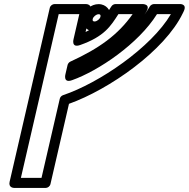

<svg xmlns="http://www.w3.org/2000/svg" viewBox="-20 -905 934 950"><path d="M275.7 -416.1 185.4 -25H83.4L270.4 -835H372.4L343.9 -711.4C343.9 -711.4 331.2 -666.2 376.6 -682.2C496.4 -724.5 527.6 -775.6 565.8 -835H636.1C564.2 -732.9 471.3 -665.7 328.2 -600.2C320.9 -596.9 315.7 -589.3 314.3 -583.1L303.7 -537.4C303.7 -537.4 291.1 -492.1 336.4 -508.2C467.6 -554.7 665.3 -688.5 756.7 -835H825.5C729 -670.5 470.1 -493.7 292.1 -434.2C283.9 -431.4 277.6 -424.4 275.7 -416.1ZM321.3 -391.3C518.8 -461.9 795.3 -653.3 884.7 -840L889.2 -849.3C907.9 -888.8 866.6 -885 866.6 -885H742.5C735.3 -885 725.8 -880.7 721.1 -872.8L718.1 -867.8C711.2 -856.2 703.4 -844.6 694.9 -833C694.9 -833 696.5 -835.5 697.1 -836.5L703.5 -846.7C729 -887.4 682.3 -885 682.3 -885H552.2C544.3 -885 535.9 -880.8 531.3 -873.6L528.2 -868.9C491.8 -813.1 478.8 -781.9 403.4 -746.8L428.2 -854.4C434.8 -883 410 -885 403.9 -885H250.5C239.8 -885 228.8 -877.2 226.2 -865.6L27.6 -5.6C21 23 45.9 25 52 25H205.3C216.1 25 227 17.2 229.7 5.6ZM448 -798.8C446.7 -798.8 445.6 -798.9 444.6 -799.1C440.1 -800.2 436.9 -802.9 438.8 -811.1C441.5 -822.7 456.3 -834.6 467.8 -834.6C469.2 -834.6 470.3 -834.5 471.2 -834.3C475.7 -833.2 478.9 -830.5 477 -822.3C474.3 -810.7 459.5 -798.8 448 -798.8ZM448 -748.8C484.2 -748.8 517.6 -776.1 525.7 -811.1C533.2 -843.4 514.8 -875.6 482.3 -883C477.6 -884.1 472.8 -884.6 467.8 -884.6C431.6 -884.6 398.2 -857.3 390.1 -822.3C382.6 -790 401 -757.8 433.5 -750.4C438.2 -749.3 443.1 -748.8 448 -748.8Z"/></svg>

Font: Stormning Aesir
Style: Bold
Weight: 400
Designer: Robert Jablonski, Mew Too
Foundry: Cannot Into Space Fonts
Version: Version 0.90